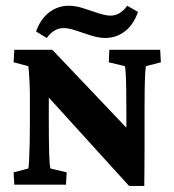

<svg xmlns="http://www.w3.org/2000/svg" viewBox="-20 -630 595 655"><path d="M411.1 -154.8V-256.8Q411.1 -292 410.6 -324.2Q410.2 -356.4 408.9 -378.4Q407.7 -400.4 405.8 -404.3L351.1 -417.5L353 -460H526.4L528.8 -417.5L478 -404.3Q476.6 -400.4 475.3 -378.7Q474.1 -356.9 473.6 -324.7Q473.1 -292.5 473.1 -256.8V-120.6Q473.1 -80.1 472.7 -51.5Q472.2 -22.9 472.2 4.4H420.4L96.2 -352.5H146.5V-214.4Q146.5 -153.3 147.7 -108.2Q148.9 -63 152.3 -55.2L207.5 -42L205.1 0H28.8L26.4 -42L76.7 -55.2Q78.1 -60.5 79.3 -84.2Q80.6 -107.9 81.3 -142.6Q82 -177.2 82 -214.4V-308.6Q82 -323.2 81.1 -343.5Q80.1 -363.8 78.9 -381.1Q77.6 -398.4 76.7 -404.3L26.4 -417.5L28.8 -460H158.7L448.7 -154.8ZM414.1 -610.4 450.7 -589.4Q436 -546.4 406.5 -523.4Q377 -500.5 338.9 -500.5Q316.4 -500.5 290 -509Q263.7 -517.6 239 -525.9Q214.4 -534.2 196.8 -534.2Q164.1 -534.2 139.6 -500.5L103 -522.5Q117.7 -564.5 147.2 -587.4Q176.8 -610.4 214.8 -610.4Q237.3 -610.4 263.7 -602.1Q290 -593.8 314.9 -585.2Q339.8 -576.7 357.4 -576.7Q389.6 -576.7 414.1 -610.4Z"/></svg>

Font: Lateef ExtraBold
Style: Regular
Weight: 800
Designer: SIL International
Foundry: SIL International
Version: Version 4.200